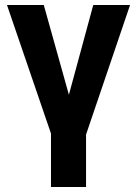

<svg xmlns="http://www.w3.org/2000/svg" viewBox="-20 -548 550 772"><path d="M257 -167 156 -528H8L185 -11V204H326V-7L503 -528H355Z"/></svg>

Font: Asimov
Style: Regular
Weight: 500
Designer: Google
Version: Version 2.000980; 2014